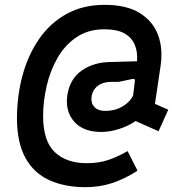

<svg xmlns="http://www.w3.org/2000/svg" viewBox="-20 -653 748 793"><path d="M333 120Q247 120 183.5 91Q120 62 85.5 0Q51 -62 50 -162Q50 -257 73 -341.5Q96 -426 141.5 -492Q187 -558 255 -595.5Q323 -633 412 -633Q503 -633 557.5 -599Q612 -565 633 -508Q654 -451 643 -379L620 -224L675 -200L635 -111L540 -153Q511 -133 472.5 -120.5Q434 -108 398 -108Q324 -108 286.5 -150.5Q249 -193 258 -259Q268 -327 318 -362Q368 -397 441 -397L546 -400Q549 -440 536 -469.5Q523 -499 493 -515.5Q463 -532 411 -532Q345 -532 297 -500Q249 -468 218.5 -415.5Q188 -363 173 -299Q158 -235 158 -171Q159 -68 207.5 -23.5Q256 21 338 21Q389 21 428 7.5Q467 -6 507 -29L548 52Q495 86 443.5 103Q392 120 333 120ZM414 -195Q447 -195 471.5 -206Q496 -217 511 -232.5Q526 -248 530 -260L537 -318Q538 -325 534.5 -326.5Q531 -328 523 -326L471 -315H440Q406 -315 384 -298.5Q362 -282 358 -252Q355 -227 370 -211Q385 -195 414 -195Z"/></svg>

Font: Finlandica Medium
Style: Italic
Weight: 500
Italic angle: -8°
Designer: Niklas Ekholm, Juho Hiilivirta, Jaakko Suomalainen
Foundry: Helsinki Type Studio
Version: Version 1.063